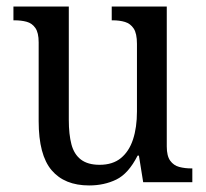

<svg xmlns="http://www.w3.org/2000/svg" viewBox="-20 -556 629 586"><path d="M252 10Q177 10 137.5 -36.5Q98 -83 98 -186V-427Q98 -456 88 -470.5Q78 -485 61.5 -489.5Q45 -494 24 -494H21V-536H190V-190Q190 -146 198 -115.5Q206 -85 227 -69Q248 -53 284 -53Q324 -53 349 -73.5Q374 -94 386 -130.5Q398 -167 398 -216V-422Q398 -454 388 -469Q378 -484 361.5 -489Q345 -494 324 -494H321V-536H489V-109Q489 -80 499.5 -65.5Q510 -51 527 -46.5Q544 -42 564 -42H567V0H417L404 -81H400Q372 -26 335 -8Q298 10 252 10Z"/></svg>

Font: Noto Serif Thai SemiCondensed
Style: Regular
Weight: 400
Width: 4
Designer: Monotype Design Team
Foundry: Monotype Imaging Inc.
Version: Version 2.002